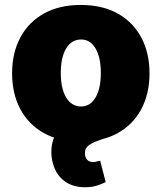

<svg xmlns="http://www.w3.org/2000/svg" viewBox="-20 -573 665 790"><path d="M312.5 9.9Q223.7 9.9 160.5 -25.4Q97.3 -60.7 63.6 -124.1Q29.8 -187.5 29.8 -271.3Q29.8 -355.1 63.6 -418.5Q97.3 -481.9 160.5 -517.2Q223.7 -552.6 312.5 -552.6Q401.3 -552.6 464.5 -517.2Q527.7 -481.9 561.4 -418.5Q595.2 -355.1 595.2 -271.3Q595.2 -187.5 561.4 -124.1Q527.7 -60.7 464.5 -25.4Q401.3 9.9 312.5 9.9ZM313.9 -134.9Q351.2 -134.9 373 -171.7Q394.9 -208.5 394.9 -272.7Q394.9 -337 373 -373.8Q351.2 -410.5 313.9 -410.5Q274.5 -410.5 252.3 -373.8Q230.1 -337 230.1 -272.7Q230.1 -208.5 252.3 -171.7Q274.5 -134.9 313.9 -134.9ZM329.5 197.4Q280.2 197.4 246.3 172.9Q212.4 148.4 198.9 103.7Q189.6 73.2 191.6 41.5Q193.5 9.9 205.8 -14.6Q218 -39.1 238.6 -48.3L400.6 0Q366.1 10.7 347.7 23.1Q329.2 35.5 329.5 56.8Q329.2 74.9 338.6 84.3Q348 93.8 362.2 93.8Q371.4 93.8 378.4 91.4Q385.3 89.1 392 88.1L414.8 176.1Q400.6 183.6 379.3 190.5Q358 197.4 329.5 197.4Z"/></svg>

Font: Inter UI Black
Style: Regular
Weight: 900
Designer: Rasmus Andersson
Foundry: rsms
Version: 3.2;8d6f07862